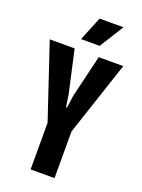

<svg xmlns="http://www.w3.org/2000/svg" viewBox="-172 -1012 802 1087"><g transform="rotate(20 229.0 -468.0)"><path d="M157 0V-281L7 -729H157L214 -473L225 -400H231L241 -473L302 -729H450L301 -281V0ZM173 -791 232 -936H376L285 -791Z"/></g></svg>

Font: Mona Sans Condensed
Style: Bold
Weight: 700
Width: 3
Designer: Deni Anggara
Foundry: GitHub
Version: Version 2.000